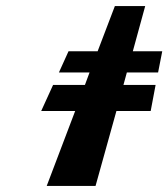

<svg xmlns="http://www.w3.org/2000/svg" viewBox="-20 -613 555 633"><path d="M275.2 -374 260 -333H155L115.8 -247H227.8L134 0H295L363.8 -247H476.8L493 -333H387L398.2 -374H501.2L514.9 -444H417.9L458.7 -593H358.7L301.9 -444H205.9L174.2 -374Z"/></svg>

Font: Hussar Milosc
Style: Obl
Weight: 700
Foundry: Cannot Into Space Fonts
Version: Version 1.02